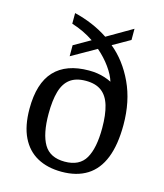

<svg xmlns="http://www.w3.org/2000/svg" viewBox="-115 -848 806 944"><g transform="rotate(15 288.5 -376.0)"><path d="M287 10Q215 10 163 -18.5Q111 -47 83 -104.5Q55 -162 55 -249Q55 -379 114.5 -442.5Q174 -506 290 -506Q312 -506 332 -503Q352 -500 370.5 -494Q389 -488 405 -480Q395 -513 368.5 -550Q342 -587 304 -620L179 -549V-605L263 -653Q238 -670 210 -683.5Q182 -697 150 -707V-761Q196 -750 240 -731.5Q284 -713 323 -687L452 -762V-705L364 -655Q435 -597 478.5 -504Q522 -411 522 -291Q522 -190 495.5 -123Q469 -56 416.5 -23Q364 10 287 10ZM289 -42Q364 -42 394.5 -94.5Q425 -147 425 -249Q425 -317 411.5 -362.5Q398 -408 368 -430.5Q338 -453 288 -453Q238 -453 208 -430.5Q178 -408 165 -362.5Q152 -317 152 -249Q152 -147 183 -94.5Q214 -42 289 -42Z"/></g></svg>

Font: Noto Serif Lao
Style: Regular
Weight: 400
Designer: Monotype Design Team
Foundry: Monotype Imaging Inc.
Version: Version 2.003